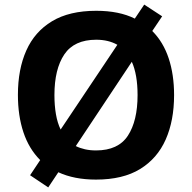

<svg xmlns="http://www.w3.org/2000/svg" viewBox="-20 -772 836 836"><path d="M738 -358Q738 -247 701.5 -164.5Q665 -82 590 -36Q515 10 398 10Q303 10 234 -22L190 44L111 -9L155 -75Q106 -124 82 -196Q58 -268 58 -359Q58 -470 94.5 -552Q131 -634 206.5 -679.5Q282 -725 399 -725Q449 -725 491 -716.5Q533 -708 567 -691L608 -752L686 -701L643 -637Q691 -589 714.5 -518Q738 -447 738 -358ZM217 -358Q217 -313 223.5 -275Q230 -237 244 -208L491 -577Q452 -599 399 -599Q303 -599 260 -535Q217 -471 217 -358ZM579 -358Q579 -447 554 -503L310 -136Q328 -127 350 -122Q372 -117 398 -117Q495 -117 537 -181.5Q579 -246 579 -358Z"/></svg>

Font: Noto IKEA Latin
Style: Bold
Weight: 700
Designer: Monotype Design Team
Foundry: Monotype Imaging Inc.
Version: Version 1.0